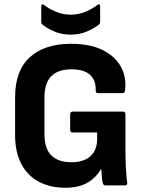

<svg xmlns="http://www.w3.org/2000/svg" viewBox="-20 -872 674 903"><path d="M288 11Q217 11 164 -16.5Q111 -44 81 -99.5Q51 -155 51 -237V-415Q51 -540 120.5 -603Q190 -666 314 -666Q402 -666 461 -637.5Q520 -609 548 -559Q576 -509 568 -446Q567 -434 556 -434H441Q430 -434 430 -447Q432 -493 404 -519.5Q376 -546 316 -546Q253 -546 221 -513.5Q189 -481 189 -411V-243Q189 -173 221.5 -141Q254 -109 316 -109Q374 -109 405.5 -137.5Q437 -166 437 -220V-249H322Q310 -249 310 -262V-334Q310 -347 322 -347H559Q570 -347 570 -334V-161Q570 -123 572 -84Q574 -45 578 -14Q580 -7 576.5 -3.5Q573 0 567 0H475Q471 0 468 -2.5Q465 -5 463 -12Q460 -23 459 -42Q458 -61 456 -77H455Q441 -52 418 -31.5Q395 -11 363 0Q331 11 288 11ZM312 -709Q268 -709 231 -726Q194 -743 178 -758Q174 -762 174 -770V-841Q174 -849 178 -851Q182 -853 188 -848Q208 -832 241.5 -817.5Q275 -803 312 -803Q350 -803 383.5 -817.5Q417 -832 437 -848Q443 -853 447 -851Q451 -849 451 -841V-770Q451 -762 447 -758Q430 -743 393.5 -726Q357 -709 312 -709Z"/></svg>

Font: Sofia Sans Semi Condensed ExtraBold
Style: Regular
Weight: 800
Designer: Botio Nikoltchev, Ani Petrova
Foundry: lettersoup
Version: Version 4.100